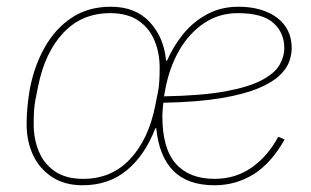

<svg xmlns="http://www.w3.org/2000/svg" viewBox="-20 -538 924 570"><path d="M227 -7Q311 -7 366 -65.5Q421 -124 441 -225L449 -265Q452 -280 453 -299Q454 -318 454 -337Q454 -381 438.5 -418Q423 -455 390.5 -477Q358 -499 307 -499Q223 -499 168 -440.5Q113 -382 93 -281L85 -241Q82 -226 81 -207.5Q80 -189 80 -169Q80 -125 95.5 -88Q111 -51 143.5 -29Q176 -7 227 -7ZM686 -499Q630 -499 585.5 -469Q541 -439 511.5 -387.5Q482 -336 470 -269L467 -252Q580 -254 650 -267Q720 -280 758 -300.5Q796 -321 810 -345.5Q824 -370 824 -395Q824 -441 791.5 -470Q759 -499 686 -499ZM617 12Q537 12 494.5 -31Q452 -74 444 -157H441Q411 -78 357 -33Q303 12 225 12Q172 12 134.5 -12.5Q97 -37 78 -78Q59 -119 59 -169Q59 -195 61.5 -221Q64 -247 68 -271Q81 -341 112.5 -397Q144 -453 193 -485.5Q242 -518 309 -518Q383 -518 425 -472Q467 -426 473 -358H476Q494 -400 523.5 -436.5Q553 -473 594.5 -495.5Q636 -518 688 -518Q724 -518 753 -509.5Q782 -501 803 -485Q824 -469 835 -446.5Q846 -424 846 -395Q846 -376 838.5 -355Q831 -334 809.5 -313.5Q788 -293 746 -275.5Q704 -258 635.5 -246.5Q567 -235 465 -233Q464 -226 463 -213.5Q462 -201 462 -193Q462 -97 502 -52Q542 -7 617 -7Q679 -7 727 -40.5Q775 -74 806 -132L825 -124Q785 -53 732.5 -20.5Q680 12 617 12Z"/></svg>

Font: IBM Plex Sans Thin
Style: Italic
Weight: 250
Italic angle: -11.31°
Designer: Mike Abbink, Paul van der Laan, Pieter van Rosmalen
Foundry: Bold Monday
Version: Version 3.201